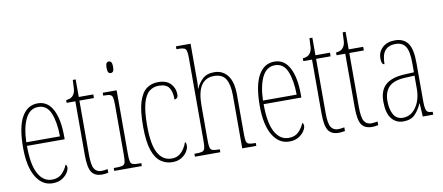

<svg xmlns="http://www.w3.org/2000/svg" viewBox="-68 -1026 3004 1303"><g transform="rotate(-10 1434.0 -375.0)"><path d="M205 10Q133 10 90.5 -61Q48 -132 48 -262Q48 -403 87 -472.5Q126 -542 197 -542Q266 -542 301 -474.5Q336 -407 336 -291V-270H76Q76 -140 110.5 -77.5Q145 -15 205 -15Q249 -15 274.5 -41.5Q300 -68 312 -99Q316 -97 318.5 -92Q321 -87 321 -77Q321 -62 307.5 -41.5Q294 -21 268.5 -5.5Q243 10 205 10ZM308 -295Q307 -394 281.5 -455.5Q256 -517 197 -517Q139 -517 109 -457Q79 -397 76 -295Z M546 10Q495 10 473.5 -22.5Q452 -55 452 -141V-511H392V-530Q428 -533 442 -553Q455 -570 457 -596Q459 -622 460 -657H480V-536H580V-511H480V-140Q480 -65 496.5 -40Q513 -15 544 -15Q556 -15 565.5 -16.5Q575 -18 588 -20V5Q563 10 546 10Z M722 -658Q712 -658 706 -666Q700 -674 700 -698Q700 -721 706 -729.5Q712 -738 722 -738Q732 -738 738.5 -729.5Q745 -721 745 -698Q745 -674 738.5 -666Q732 -658 722 -658ZM630 0V-20H646Q677 -20 691 -24.5Q705 -29 709 -45Q713 -61 713 -96V-437Q713 -473 709.5 -489.5Q706 -506 693 -511Q680 -516 651 -516H645V-536H741V-96Q741 -61 745 -45Q749 -29 763 -24.5Q777 -20 807 -20H820V0Z M1030 10Q986 10 950.5 -15Q915 -40 895 -99.5Q875 -159 875 -263Q875 -371 894 -431.5Q913 -492 947 -517Q981 -542 1027 -542Q1084 -542 1113 -511.5Q1142 -481 1142 -437Q1142 -420 1134 -413Q1126 -406 1117 -406Q1117 -462 1097 -489.5Q1077 -517 1027 -517Q990 -517 962 -495Q934 -473 918.5 -418Q903 -363 903 -264Q903 -131 936 -73Q969 -15 1030 -15Q1060 -15 1081 -29.5Q1102 -44 1116 -66Q1130 -88 1137 -110Q1141 -106 1143 -100Q1145 -94 1145 -83Q1145 -65 1131.5 -43Q1118 -21 1092.5 -5.5Q1067 10 1030 10Z M1186 0V-20H1195Q1226 -20 1240 -24.5Q1254 -29 1258 -45Q1262 -61 1262 -96V-664Q1262 -698 1258 -714Q1254 -730 1242 -735Q1230 -740 1205 -740H1189V-760H1290V-495Q1290 -478 1287 -451H1289Q1303 -486 1332.5 -514Q1362 -542 1413 -542Q1472 -542 1506 -497.5Q1540 -453 1540 -364V-94Q1540 -61 1543.5 -45.5Q1547 -30 1560 -25Q1573 -20 1601 -20H1609V0H1512V-364Q1512 -438 1489 -477.5Q1466 -517 1407 -517Q1350 -517 1320 -472.5Q1290 -428 1290 -333V-96Q1290 -61 1294 -45Q1298 -29 1312 -24.5Q1326 -20 1356 -20H1361V0Z M1836 10Q1764 10 1721.5 -61Q1679 -132 1679 -262Q1679 -403 1718 -472.5Q1757 -542 1828 -542Q1897 -542 1932 -474.5Q1967 -407 1967 -291V-270H1707Q1707 -140 1741.5 -77.5Q1776 -15 1836 -15Q1880 -15 1905.5 -41.5Q1931 -68 1943 -99Q1947 -97 1949.5 -92Q1952 -87 1952 -77Q1952 -62 1938.5 -41.5Q1925 -21 1899.5 -5.5Q1874 10 1836 10ZM1939 -295Q1938 -394 1912.5 -455.5Q1887 -517 1828 -517Q1770 -517 1740 -457Q1710 -397 1707 -295Z M2177 10Q2126 10 2104.5 -22.5Q2083 -55 2083 -141V-511H2023V-530Q2059 -533 2073 -553Q2086 -570 2088 -596Q2090 -622 2091 -657H2111V-536H2211V-511H2111V-140Q2111 -65 2127.5 -40Q2144 -15 2175 -15Q2187 -15 2196.5 -16.5Q2206 -18 2219 -20V5Q2194 10 2177 10Z M2406 10Q2355 10 2333.5 -22.5Q2312 -55 2312 -141V-511H2252V-530Q2288 -533 2302 -553Q2315 -570 2317 -596Q2319 -622 2320 -657H2340V-536H2440V-511H2340V-140Q2340 -65 2356.5 -40Q2373 -15 2404 -15Q2416 -15 2425.5 -16.5Q2435 -18 2448 -20V5Q2423 10 2406 10Z M2621 10Q2571 10 2540.5 -28.5Q2510 -67 2510 -146Q2510 -224 2553.5 -261.5Q2597 -299 2686 -303L2749 -306V-371Q2749 -451 2727.5 -484Q2706 -517 2658 -517Q2611 -517 2586.5 -488.5Q2562 -460 2562 -395Q2541 -395 2541 -438Q2541 -482 2572.5 -512Q2604 -542 2659 -542Q2718 -542 2747.5 -502.5Q2777 -463 2777 -366V-103Q2777 -66 2781.5 -48.5Q2786 -31 2796.5 -25.5Q2807 -20 2826 -20H2828V0H2756L2751 -91H2749Q2730 -48 2702 -19Q2674 10 2621 10ZM2623 -15Q2661 -15 2689 -38.5Q2717 -62 2733 -102Q2749 -142 2749 -191V-283L2687 -280Q2607 -277 2572.5 -242.5Q2538 -208 2538 -146Q2538 -88 2558.5 -51.5Q2579 -15 2623 -15Z"/></g></svg>

Font: Noto Serif Thai ExtraCondensed Thin
Style: Regular
Weight: 100
Width: 2
Designer: Monotype Design Team
Foundry: Monotype Imaging Inc.
Version: Version 2.001; ttfautohint (v1.8.4.7-5d5b)